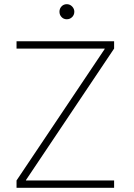

<svg xmlns="http://www.w3.org/2000/svg" viewBox="-20 -897 640 917"><path d="M59 -35 480 -663V-665H59V-700H525V-665L104 -37V-35H525V0H59ZM264 -841Q264 -856 274 -866.5Q284 -877 299 -877Q314 -877 324.5 -866Q335 -855 335 -841Q335 -826 324.5 -815.5Q314 -805 299 -805Q284 -805 274 -815.5Q264 -826 264 -841Z"/></svg>

Font: Be Vietnam Thin
Style: Regular
Weight: 100
Designer: Gabriel Lam
Foundry: TypeRant
Version: Version 4.000